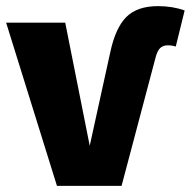

<svg xmlns="http://www.w3.org/2000/svg" viewBox="-30 -607 623 627"><path d="M478 -419 367 0H156L-10 -533H183L263 -131L330 -436Q347 -516 382.5 -551.5Q418 -587 486 -587Q533 -587 573 -573L544 -455Q532 -459 518 -459Q503 -459 493.5 -450.5Q484 -442 478 -419Z"/></svg>

Font: FiraGO ExtraBold
Style: Regular
Weight: 800
Designer: bBox Type
Foundry: bBox Type GmbH
Version: Version 1.001;PS 001.001;hotconv 1.0.88;makeotf.lib2.5.64775